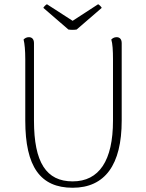

<svg xmlns="http://www.w3.org/2000/svg" viewBox="-20 -872 686 904"><path d="M341 -733 459 -835C456 -841 448 -849 442 -852L322 -774L201 -852C195 -849 187 -841 184 -835L302 -733C314 -731 329 -731 341 -733ZM553 -669C553 -687 544 -697 529 -697C517 -697 509 -691 504 -686C510 -667 512 -634 512 -594V-304C512 -116 447 -18 322 -18C198 -18 140 -107 140 -304V-669C140 -687 131 -697 116 -697C104 -697 96 -691 91 -686C96 -667 99 -634 99 -594V-304C99 -87 170 12 322 12C474 12 553 -96 553 -304Z"/></svg>

Font: Arima Koshi ExtraLight
Style: Regular
Weight: 275
Designer: Joana Correia and Natanael Gama
Foundry: NDISCOVER
Version: Version 1.019;PS 001.019;hotconv 1.0.88;makeotf.lib2.5.64775